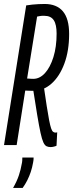

<svg xmlns="http://www.w3.org/2000/svg" viewBox="-28 -730 368 966"><path d="M-7.8 0 103.8 -702.8Q119.5 -705.4 134.9 -706.9Q150.2 -708.4 165.5 -709.2Q180.7 -710 197.2 -710Q226.8 -710 249.7 -700.8Q272.7 -691.7 288.4 -673.1Q304.1 -654.5 312 -625.9Q319.8 -597.4 319.8 -559.1Q319.8 -474.8 295.9 -410.2Q271.9 -345.5 231 -309.2Q190.1 -273 138.8 -273Q126.5 -273 119 -273.5Q111.6 -274 106.9 -274Q102.2 -274 98.9 -274L55.8 0ZM227 10Q215.1 10 206.2 5.8Q197.3 1.6 190.2 -13.6Q183.1 -28.9 175.9 -61.7Q168.7 -94.6 159.3 -150.9Q149.9 -207.3 136.5 -294.4L190.2 -310Q200.1 -242.1 207 -197.1Q213.9 -152.1 219.2 -125.2Q224.5 -98.4 229 -84.8Q233.6 -71.3 239 -67.1Q244.3 -62.9 250.8 -62.9Q252.8 -62.9 254.6 -63.1Q256.4 -63.3 259.8 -64.3L256.4 3.1Q252.5 5.4 243.2 7.7Q233.8 10 227 10ZM139.4 -333.3Q171.9 -333.3 198.4 -362.3Q224.8 -391.4 240.8 -442.8Q256.8 -494.3 256.8 -560.8Q256.8 -582.9 253.4 -599.8Q250.1 -616.7 242.7 -628Q235.4 -639.3 223.5 -644.9Q211.6 -650.5 194.6 -650.5Q190.8 -650.5 186.4 -650.5Q182 -650.5 177.8 -650Q173.5 -649.5 168.8 -648.5Q164 -647.5 158.6 -646.5L108.4 -334.9Q113.2 -334.9 118.3 -334.4Q123.3 -333.9 128.8 -333.6Q134.2 -333.3 139.4 -333.3ZM84.4 62.5H141.1Q141.1 68.2 140.6 74.7Q140.1 81.1 138.4 88.3Q134.2 112.7 126.8 134.9Q119.4 157 109.5 176.7Q99.7 196.4 85.9 215.7H37.7Q57.1 182 66.9 152.3Q76.7 122.6 81.4 94.5Q83.4 86.5 83.9 78Q84.4 69.5 84.4 62.5Z"/></svg>

Font: Georama ExtraCondensed Thin
Style: Italic
Weight: 100
Width: 2
Italic angle: -9°
Designer: Jean-Baptiste Levee
Foundry: Production Type
Version: Version 1.001